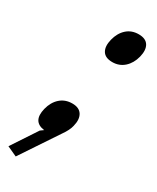

<svg xmlns="http://www.w3.org/2000/svg" viewBox="-244 -669 746 913"><g transform="rotate(30 129.5 -212.0)"><path d="M180.2 -78.1Q174.3 -51.8 150.9 -19L14.2 186L-40 161.1L51.8 22L68.8 9.8Q-0.5 1 19 -78.1Q29.3 -119.1 56.2 -143.1Q83 -167 122.1 -167Q160.2 -167 175.3 -142.8Q190.4 -118.7 180.2 -78.1ZM289.1 -521Q278.8 -480.5 252 -456.3Q225.1 -432.1 187 -432.1Q147.9 -432.1 133.3 -456.1Q118.7 -480 128.9 -521Q139.2 -562 165.5 -585.9Q191.9 -609.9 231 -609.9Q270 -609.9 284.7 -585.9Q299.3 -562 289.1 -521Z"/></g></svg>

Font: Sinkin Sans 500 Medium Italic
Style: Regular
Weight: 500
Italic angle: -112°
Designer: Keith Bates
Foundry: K-Type
Version: Sinkin Sans (version 1.0)  by Keith Bates   •   © 2014   www